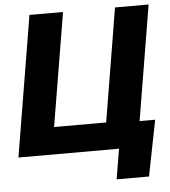

<svg xmlns="http://www.w3.org/2000/svg" viewBox="-59 -781 878 990"><g transform="rotate(-5 380.5 -286.0)"><path d="M626.5 0H9.8L130.4 -727.5H304.2L206.5 -140.6H476.1L573.2 -727.5H747.1ZM504.4 156.2 530.3 0H485.8L507.8 -132.8H729L671.9 156.2Z"/></g></svg>

Font: Inter Extra Bold
Style: Italic
Weight: 800
Italic angle: -9.39999°
Designer: Rasmus Andersson
Foundry: rsms
Version: Version 4.000;git-3c8e0fc